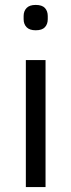

<svg xmlns="http://www.w3.org/2000/svg" viewBox="-20 -760 290 780"><path d="M125 -637Q100 -637 88 -649.5Q76 -662 76 -682V-695Q76 -715 88 -727.5Q100 -740 125 -740Q151 -740 162.5 -727.5Q174 -715 174 -695V-682Q174 -662 162.5 -649.5Q151 -637 125 -637ZM85 0V-516H165V0Z"/></svg>

Font: IBM Plex Sans Var
Style: Regular
Weight: 400
Designer: Mike Abbink, Paul van der Laan, Pieter van Rosmalen
Foundry: Bold Monday
Version: Version 3.000